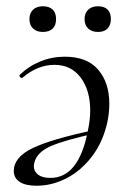

<svg xmlns="http://www.w3.org/2000/svg" viewBox="-20 -580 395 613"><path d="M24 -34Q24 -78 84 -107Q144 -136 282 -165L284 -154Q188 -133 143.5 -114Q99 -95 90 -62Q88 -54 88 -50Q88 -33 101.5 -22.5Q115 -12 141 -12Q231 -12 260 -160Q268 -197 268 -227Q268 -292 237.5 -332.5Q207 -373 154 -373Q100 -373 52 -332L50 -331Q46 -331 43.5 -334.5Q41 -338 43 -341Q72 -369 109 -384Q146 -399 187 -399Q258 -399 293.5 -357.5Q329 -316 329 -249Q329 -221 323 -191Q309 -127 274 -81Q239 -35 192.5 -11Q146 13 97 13Q61 13 42.5 0.5Q24 -12 24 -34ZM74 -519Q74 -538 85.5 -549Q97 -560 117 -560Q137 -560 148 -549.5Q159 -539 159 -519Q159 -499 148 -488.5Q137 -478 117 -478Q97 -478 85.5 -489Q74 -500 74 -519ZM250 -519Q250 -538 261.5 -549Q273 -560 293 -560Q313 -560 323.5 -549.5Q334 -539 334 -519Q334 -500 323.5 -489Q313 -478 293 -478Q273 -478 261.5 -489Q250 -500 250 -519Z"/></svg>

Font: Cormorant Garamond
Style: Italic
Weight: 400
Italic angle: -10°
Designer: Christian Thalmann (Catharsis Fonts)
Foundry: Catharsis Fonts
Version: Version 4.000